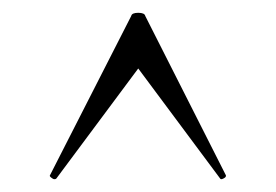

<svg xmlns="http://www.w3.org/2000/svg" viewBox="-20 -654 432 300"><path d="M333 -379Q333 -377 329 -375Q325 -373 324 -375L196 -547L68 -375Q67 -374 65 -374Q63 -374 60 -376.5Q57 -379 58 -380L185 -629Q186 -634 196 -634Q206 -634 207 -629L333 -380Z"/></svg>

Font: Cormorant Upright
Style: Regular
Weight: 400
Designer: Christian Thalmann (Catharsis Fonts)
Foundry: Catharsis Fonts
Version: Version 3.302